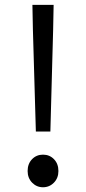

<svg xmlns="http://www.w3.org/2000/svg" viewBox="-20 -769 359 802"><path d="M115.4 -748.6H204L202 -646.4L190.4 -219.6H129.8L117.4 -646.4ZM95.4 -54.6Q95.4 -84.8 113.8 -103.9Q132.2 -123 159.6 -123Q187.2 -123 205.6 -103.9Q224 -84.8 224 -54.6Q224 -25.2 205.2 -6Q186.4 13.2 159.6 13.2Q133 13.2 114.2 -6Q95.4 -25.2 95.4 -54.6Z"/></svg>

Font: 寒蝉端黑体 Light
Style: Regular
Weight: 300
Designer: ChillDuanSans {Warren2060}; 
Source Han Sans {Ryoko NISHIZUKA 西塚涼子 (kana, bopomofo & ideographs); Paul D. Hunt (Latin, G
Foundry: ChillType&Adobe
Version: Version 1.300;Glyphs 3.3 (3306)